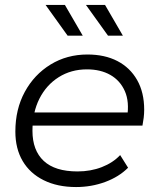

<svg xmlns="http://www.w3.org/2000/svg" viewBox="-20 -750 644 775"><path d="M287 5Q212 5 156.5 -22.5Q101 -50 71.5 -100Q42 -150 42 -219Q42 -309 80 -379Q118 -449 184 -489.5Q250 -530 333 -530Q403 -530 454 -503.5Q505 -477 533.5 -427Q562 -377 562 -307Q562 -291 560 -274.5Q558 -258 555 -243H94L103 -296H522L493 -276Q503 -339 484 -382Q465 -425 425.5 -447.5Q386 -470 331 -470Q267 -470 217 -438.5Q167 -407 139 -351.5Q111 -296 111 -222Q111 -143 156.5 -100.5Q202 -58 293 -58Q346 -58 391 -75.5Q436 -93 465 -124L497 -73Q460 -36 404.5 -15.5Q349 5 287 5ZM416 -606 327 -730H404L476 -606ZM253 -606 164 -730H242L314 -606Z"/></svg>

Font: MOST Montserrat
Style: Italic
Weight: 400
Italic angle: -11.3°
Designer: Julieta Ulanovsky
Foundry: Julieta Ulanovsky
Version: Version 8.000;March 11, 2024;FontCreator 15.0.0.2926 64-bit